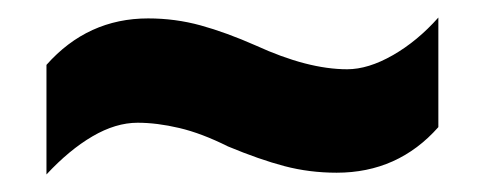

<svg xmlns="http://www.w3.org/2000/svg" viewBox="-20 -462 553 219"><path d="M240 -295Q210 -310 184.5 -316Q159 -322 137 -322Q112 -322 85.5 -306.5Q59 -291 33 -263V-388Q80 -441 149 -441Q180 -441 209 -433Q238 -425 272 -410Q331 -383 376 -383Q400 -383 428 -399Q456 -415 480 -442V-317Q434 -265 364 -265Q333 -265 304.5 -272.5Q276 -280 240 -295Z"/></svg>

Font: Noto Sans Thai Cond ExtBd
Style: Regular
Weight: 800
Width: 3
Designer: Monotype Design Team
Foundry: Monotype Imaging Inc.
Version: Version 2.002; ttfautohint (v1.8.4.7-5d5b)